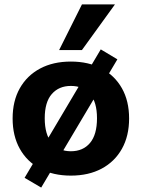

<svg xmlns="http://www.w3.org/2000/svg" viewBox="-20 -782 640 867"><path d="M300 11Q220 11 161 -20.5Q102 -52 69.5 -110Q37 -168 37 -247Q37 -326 69.5 -383.5Q102 -441 161 -472.5Q220 -504 300 -504Q380 -504 439 -472.5Q498 -441 530.5 -383.5Q563 -326 563 -247Q563 -168 530.5 -110Q498 -52 439 -20.5Q380 11 300 11ZM300 -99Q355 -99 386.5 -136.5Q418 -174 418 -248Q418 -321 386.5 -357.5Q355 -394 300 -394Q246 -394 214 -357.5Q182 -321 182 -248Q182 -174 214 -136.5Q246 -99 300 -99ZM166 65 91 21 435 -559 510 -514ZM247 -556 350 -762H499L350 -556Z"/></svg>

Font: Nunito Sans 11pt ExtraBold
Style: Regular
Weight: 800
Version: Version 3.101;gftools[0.9.27]